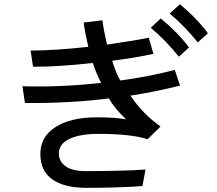

<svg xmlns="http://www.w3.org/2000/svg" viewBox="-20 -859 1040 922"><path d="M87.9 -444.8Q267.6 -439.1 465.8 -461.1Q439.5 -511.8 425.8 -556.7Q255.9 -537.6 138.7 -538.6L127 -616Q251 -617 404.3 -634.2Q387.7 -703.1 381.8 -750.9L471.7 -761.5Q478.5 -709.8 494.1 -644.7Q655.3 -668.7 694.3 -678.2L716.8 -600.7Q637.7 -582.6 518.6 -567.3Q537.1 -507 557.6 -472.5Q695.3 -490.7 819.3 -523.3L844.7 -447.7Q714.8 -416.1 606.4 -399.8Q666 -310.9 751 -251.6L688.5 -190.3Q610.4 -216.2 452.1 -216.2Q364.3 -216.2 313.5 -192.2Q262.7 -168.3 262.7 -121.5Q262.7 -84.1 294.9 -60.7Q327.1 -37.3 391.6 -37.3Q572.3 -37.3 678.7 -44.9L664.1 34.5Q542 43.1 395.5 43.1Q289.1 43.1 231.4 2.4Q173.8 -38.2 173.8 -119.5Q173.8 -202.8 247.1 -249.2Q320.3 -295.6 444.3 -295.6Q534.2 -295.6 585.9 -286Q533.2 -333.8 502.9 -386.4Q316.4 -362.5 99.6 -364.4ZM794.9 -793.9 843.8 -838.9Q923.8 -772.5 978.5 -699.2L929.7 -655.3Q865.2 -735.4 794.9 -793.9ZM704.1 -725.6 752 -770.5Q835 -702.1 887.7 -630.9L838.9 -586.9Q774.4 -667 704.1 -725.6Z"/></svg>

Font: Gothic A1 Medium
Style: Regular
Weight: 500
Designer: HanYang I&C Co.,Ltd.
Foundry: HanYang I&C Co.,Ltd.
Version: Version 2.50